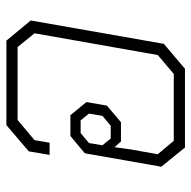

<svg xmlns="http://www.w3.org/2000/svg" viewBox="-19 -579 598 600"><g transform="rotate(-90 280.0 -279.0)"><path d="M59 -74 101 -313 155 -358H220L261 -308L250 -244L198 -200H138L120 -220L113 -169L98 -85L140 -35H349L408 -85L476 -470L433 -523H205L142 -470L134 -423H96L107 -488L189 -558H453L516 -482L443 -66L365 0H119ZM187 -232 218 -258 225 -300 204 -326H164L133 -300L126 -258L147 -232Z"/></g></svg>

Font: Chakra Petch ExtraLight
Style: Italic
Weight: 275
Italic angle: -10°
Designer: Katatrad Aksorn Co.,Ltd.
Foundry: Cadson Demak Co.,Ltd.
Version: Version 1.000; ttfautohint (v1.6)